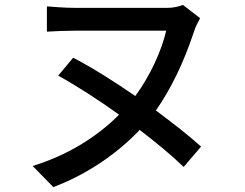

<svg xmlns="http://www.w3.org/2000/svg" viewBox="-20 -709 996 782"><path d="M799 -112C750 -156 685 -207 615 -259C675 -345 728 -453 769 -577C776 -600 787 -620 795 -635L725 -689C708 -682 685 -677 663 -677H283C244 -677 199 -681 171 -683V-580C199 -582 247 -584 283 -584H657C638 -503 593 -402 531 -318C445 -377 357 -433 278 -474L217 -401C293 -359 380 -303 465 -242C376 -152 254 -76 113 -33L197 53C321 7 450 -75 549 -180C619 -126 682 -74 728 -29Z"/></svg>

Font: Kinto Sans Med
Style: Regular
Weight: 500
Designer: Authors: Ryoko NISHIZUKA  (kana & ideographs); Paul D. Hunt (Latin, Greek & Cyrillic); Wenlong ZHANG  (bopomofo); Sandol
Foundry: Adobe Systems Incorporated, ookami Inc.
Version: Version 0.001